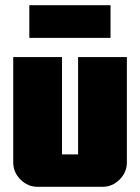

<svg xmlns="http://www.w3.org/2000/svg" viewBox="-20 -720 540 740"><path d="M93 -574V-700H406V-574ZM469 -94Q469 -56 441 -28Q413 0 375 0H125Q87 0 59 -28Q31 -56 31 -94V-500H219V-125H281V-500H469Z"/></svg>

Font: CostaRica
Style: Normal
Weight: 900
Version: Version 1.3